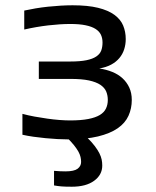

<svg xmlns="http://www.w3.org/2000/svg" viewBox="-20 -519 590 727"><path d="M64.9 -87.9V-8.8C78 -5.9 92 -3.3 106.9 -1.2C121.9 0.9 137.1 2.7 152.6 4.2C168.1 5.6 183 6.8 197.5 7.6C212 8.4 225.3 8.8 237.3 8.8C282.2 8.8 320.1 5 351.1 -2.4C382 -9.9 406.9 -20.3 425.8 -33.4C444.7 -46.6 458.3 -62.4 466.6 -80.8C474.9 -99.2 479 -119.1 479 -140.6C479 -158.2 475.8 -173.8 469.5 -187.5C463.1 -201.2 454.5 -213 443.6 -222.9C432.7 -232.8 419.8 -240.8 404.8 -246.8C389.8 -252.8 373.5 -257.2 356 -259.8C373.5 -262.7 388.6 -267.6 401.1 -274.4C413.7 -281.2 424 -289.6 432.1 -299.3C440.3 -309.1 446.3 -320.1 450.2 -332.3C454.1 -344.5 456.1 -357.4 456.1 -371.1C456.1 -389.6 452.8 -406.7 446.3 -422.4C439.8 -438 428.7 -451.5 413.1 -462.9C397.5 -474.3 376.8 -483.2 351.1 -489.5C325.4 -495.8 293.3 -499 254.9 -499C240.6 -499 225.5 -498.5 209.7 -497.6C193.9 -496.6 178.1 -495.3 162.1 -493.7C146.2 -492 130.5 -489.9 115 -487.3C99.5 -484.7 85.1 -481.9 71.8 -479V-407.2C102.1 -414.1 132.3 -419.3 162.6 -422.9C192.9 -426.4 220.7 -428.2 246.1 -428.2C269.2 -428.2 288.6 -426.6 304.2 -423.3C319.8 -420.1 332.4 -415.4 341.8 -409.4C351.2 -403.4 358 -396.1 362.1 -387.5C366.1 -378.8 368.2 -369 368.2 -357.9C368.2 -346.5 366.5 -336.4 363.3 -327.6C360 -318.8 353.8 -311.4 344.7 -305.2C335.6 -299 323.2 -294.3 307.4 -291C291.6 -287.8 271.3 -286.1 246.6 -286.1H127V-220.2H247.1C275.4 -220.2 298.7 -218.3 316.9 -214.4C335.1 -210.4 349.5 -204.9 360.1 -197.8C370.7 -190.6 378 -182.2 382.1 -172.6C386.1 -163 388.2 -152.3 388.2 -140.6C388.2 -128.6 385.9 -117.8 381.3 -108.2C376.8 -98.6 369.1 -90.4 358.2 -83.7C347.2 -77.1 332.6 -71.9 314.2 -68.4C295.8 -64.8 272.8 -63 245.1 -63C233.4 -63 220.1 -63.6 205.3 -64.7C190.5 -65.8 175.1 -67.5 159.2 -69.8C143.2 -72.1 127.1 -74.7 110.8 -77.6C94.6 -80.6 79.3 -84 64.9 -87.9ZM184.6 127.9V183.1C193.7 184.7 202.9 186 212.2 186.8C221.4 187.6 234.7 188 252 188C287.8 188 315.9 180.5 336.4 165.5C356.9 150.6 367.2 131.3 367.2 107.9C367.2 100.4 366.5 92.9 365 85.4C363.5 78 360.7 70 356.4 61.5C352.2 53.1 346.3 43.8 338.6 33.7C331 23.6 320.8 12.4 308.1 0H231.9C243.7 11.7 253.1 22.1 260.3 31C267.4 40 272.9 48 276.9 55.2C280.8 62.3 283.4 69.1 284.9 75.4C286.4 81.8 287.1 88.1 287.1 94.2C287.1 104.7 282.7 113.2 273.9 119.9C265.1 126.5 249.8 129.9 228 129.9C222.2 129.9 215.3 129.7 207.3 129.4C199.3 129.1 191.7 128.6 184.6 127.9Z"/></svg>

Font: CodeNewRoman Nerd Font Mono
Style: Regular
Weight: 400
Monospace: yes
Designer: Sam Radian
Foundry: Code New Roman
Version: Version 2.00 November 29, 2014;Nerd Fonts 3.2.1